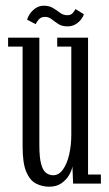

<svg xmlns="http://www.w3.org/2000/svg" viewBox="-20 -658 392 688"><path d="M156.5 11Q131.5 11 109.5 0Q87.5 -11 74.2 -42Q61 -73 61 -132.5V-491H9V-523H121V-138.5Q121 -93.5 127.5 -70Q134 -46.5 145.5 -38.2Q157 -30 170.5 -30Q191 -30 205.8 -50.8Q220.5 -71.5 228 -104.8Q235.5 -138 235.5 -175.5V-491H185V-523H295.5V-32.5H341.5V0H242L239.5 -62Q237.5 -47.5 227.5 -30.5Q217.5 -13.5 200 -1.2Q182.5 11 156.5 11ZM221.5 -563.5Q202 -563.5 189 -572Q176 -580.5 165.2 -589Q154.5 -597.5 141.5 -597.5Q126.5 -597.5 118.5 -587.8Q110.5 -578 108 -571.5L77 -587.5Q79.5 -597 87.2 -608.5Q95 -620 107.8 -628.8Q120.5 -637.5 137 -637.5Q157 -637.5 170.5 -629Q184 -620.5 195.5 -612Q207 -603.5 221 -603.5Q234 -603.5 240.8 -611.5Q247.5 -619.5 250.5 -625.5L280.5 -607Q278.5 -599 270.8 -588.8Q263 -578.5 250.8 -571Q238.5 -563.5 221.5 -563.5Z"/></svg>

Font: Imbue Thin 10pt Light
Style: Regular
Weight: 300
Version: Version 1.102